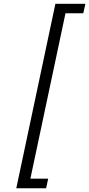

<svg xmlns="http://www.w3.org/2000/svg" viewBox="-20 -770 470 1012"><path d="M65.9 222.2 272 -750H430.2L418.9 -700.2H325.2L140.1 171.9H233.9L223.1 222.2Z"/></svg>

Font: CMU Bright
Style: Oblique
Weight: 500
Italic angle: -12°
Version: Version 0.7.0